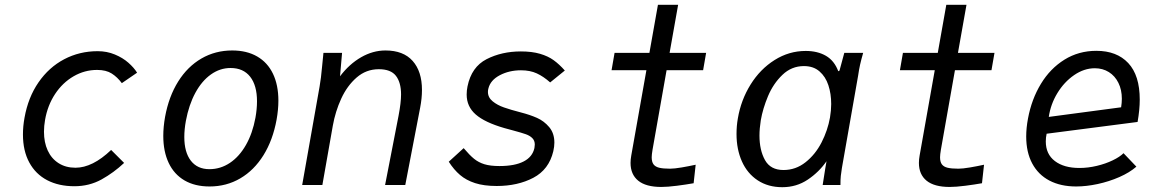

<svg xmlns="http://www.w3.org/2000/svg" viewBox="-20 -770 4840 799"><path d="M75.5 -210.5Q75.5 -244.5 82 -280Q97 -364.5 140.2 -427.2Q183.5 -490 247.2 -523.5Q311 -557 386.5 -557Q425 -557 458 -543.2Q491 -529.5 514.2 -509Q537.5 -488.5 550.5 -467.5L487 -424Q468.5 -449 445 -464Q421.5 -479 384 -479Q332 -479 286.2 -452.5Q240.5 -426 209.2 -378.8Q178 -331.5 167.5 -271Q163 -245.5 163 -222Q163 -177.5 178.5 -143.8Q194 -110 223.8 -91Q253.5 -72 294 -72Q365 -72 442.5 -146L496.5 -92Q453.5 -51.5 402.5 -23.2Q351.5 5 289.5 5Q224.5 5 176.2 -20.2Q128 -45.5 101.8 -94Q75.5 -142.5 75.5 -210.5Z M659.5 -204.5Q659.5 -242 667 -284Q682.5 -368.5 721.5 -430.8Q760.5 -493 818.2 -526.5Q876 -560 946.5 -560Q1007 -560 1050.2 -535Q1093.5 -510 1116 -463Q1138.5 -416 1138.5 -351Q1138.5 -314 1131 -272Q1115.5 -187 1076.5 -124.2Q1037.5 -61.5 980 -27.8Q922.5 6 852 6Q791 6 747.8 -19.2Q704.5 -44.5 682 -92Q659.5 -139.5 659.5 -204.5ZM1043 -280Q1049.5 -316 1049.5 -348.5Q1049.5 -414.5 1021 -450.8Q992.5 -487 939.5 -487Q895.5 -487 857.8 -460.2Q820 -433.5 793 -383.8Q766 -334 753.5 -267Q747 -231.5 747 -200Q747 -136.5 774.2 -101.2Q801.5 -66 851.5 -66Q897.5 -66 936.8 -92.2Q976 -118.5 1003.5 -166.8Q1031 -215 1043 -280Z M1320.5 -494.5Q1324 -532 1326 -550H1403.5L1395 -452.5Q1433.5 -503.5 1482.8 -531.8Q1532 -560 1584 -560Q1658.5 -560 1697.2 -516.5Q1736 -473 1736 -395.5Q1736 -361 1728.5 -322L1666.5 0H1582.5L1638.5 -288Q1649 -343 1649 -377Q1649 -426.5 1627.8 -454.2Q1606.5 -482 1556.5 -482Q1504 -482 1464.2 -447.5Q1424.5 -413 1400 -359.5Q1375.5 -306 1365 -247L1321.5 0H1237.5L1310 -410Q1316 -443.5 1320.5 -494.5Z M1847.5 -97 1909.5 -153.5Q1934 -124.5 1952.8 -109.2Q1971.5 -94 1996 -86.5Q2020.5 -79 2058.5 -79Q2122 -79 2159 -98Q2196 -117 2204 -154Q2205.5 -162.5 2205.5 -168.5Q2205.5 -185 2195.2 -195.2Q2185 -205.5 2168 -211.5Q2151 -217.5 2117.5 -226.5Q2098 -231.5 2079 -237Q1997.5 -260.5 1959.8 -293.5Q1922 -326.5 1922 -376.5Q1922 -393.5 1925.5 -410.5Q1942 -491.5 2005 -523.8Q2068 -556 2147.5 -556Q2193.5 -556 2227 -546.2Q2260.5 -536.5 2284 -519.5Q2307.5 -502.5 2330.5 -476.5L2269.5 -427Q2242 -451.5 2214 -464.5Q2186 -477.5 2148 -477.5Q2099 -477.5 2060 -457Q2021 -436.5 2012.5 -402Q2010.5 -395.5 2010.5 -387.5Q2010.5 -364.5 2030 -348.5Q2049.5 -332.5 2077.5 -322.8Q2105.5 -313 2148 -302Q2185 -292.5 2214.5 -279.5Q2244 -266.5 2265.5 -241Q2287 -215.5 2287 -176.5Q2287 -160 2282.5 -140.5Q2264.5 -64.5 2199.5 -30.2Q2134.5 4 2047 4Q1994 4 1957 -8Q1920 -20 1894.5 -41.8Q1869 -63.5 1847.5 -97Z M2604 -92Q2604 -106.5 2607 -123L2670 -478H2525L2537.5 -550H2682.5L2718 -750H2802L2766.5 -550H2918.5L2906 -478H2754L2695.5 -147Q2692 -126 2692 -115.5Q2692 -96.5 2699.5 -86.2Q2707 -76 2723.2 -72Q2739.5 -68 2768.5 -68Q2786 -68 2816.8 -73.2Q2847.5 -78.5 2875 -84.5L2866.5 -7.5Q2836 -2 2797 3Q2758 8 2732 8Q2668 8 2636 -18Q2604 -44 2604 -92Z M3045 -212.5Q3045 -246 3050.5 -277Q3063.5 -354 3103.5 -418.2Q3143.5 -482.5 3203.5 -520.2Q3263.5 -558 3333 -558Q3382 -558 3417 -537.8Q3452 -517.5 3468.5 -473.5L3473.5 -476L3493.5 -550H3572Q3564 -522 3559.2 -500.8Q3554.5 -479.5 3551 -455L3483.5 -70.5Q3480.5 -52 3479 -38Q3477.5 -24 3477.5 0H3403.5Q3405 -11 3408.8 -33.8Q3412.5 -56.5 3414.5 -70L3419.5 -99Q3388.5 -54 3341.5 -22.5Q3294.5 9 3235.5 9Q3176.5 9 3133.2 -19.5Q3090 -48 3067.5 -98.2Q3045 -148.5 3045 -212.5ZM3434 -281Q3439 -311 3439 -337Q3439 -380 3427.2 -415.5Q3415.5 -451 3390.2 -473Q3365 -495 3325.5 -495Q3274 -495 3236 -458.5Q3198 -422 3176.2 -370.2Q3154.5 -318.5 3146 -269.5Q3140.5 -234.5 3140.5 -206Q3140.5 -145 3163.5 -103.8Q3186.5 -62.5 3240.5 -62.5Q3291.5 -62.5 3332.2 -94.8Q3373 -127 3398.8 -177.2Q3424.5 -227.5 3434 -281Z M3804 -92Q3804 -106.5 3807 -123L3870 -478H3725L3737.5 -550H3882.5L3918 -750H4002L3966.5 -550H4118.5L4106 -478H3954L3895.5 -147Q3892 -126 3892 -115.5Q3892 -96.5 3899.5 -86.2Q3907 -76 3923.2 -72Q3939.5 -68 3968.5 -68Q3986 -68 4016.8 -73.2Q4047.5 -78.5 4075 -84.5L4066.5 -7.5Q4036 -2 3997 3Q3958 8 3932 8Q3868 8 3836 -18Q3804 -44 3804 -92Z M4250.5 -202Q4250.5 -237.5 4258 -277Q4273 -357.5 4311.8 -421.2Q4350.5 -485 4409.8 -521.8Q4469 -558.5 4542.5 -558.5Q4627.5 -558.5 4675.2 -507.5Q4723 -456.5 4723 -355.5Q4723 -313.5 4714 -262.5L4335.5 -213.5Q4332 -197.5 4332 -181.5Q4332 -128.5 4369.8 -99.8Q4407.5 -71 4472 -71Q4508 -71 4544.5 -79.8Q4581 -88.5 4610.5 -102.8Q4640 -117 4655.5 -132.5L4709 -76.5Q4681 -52 4638.2 -33.2Q4595.5 -14.5 4548 -4.2Q4500.5 6 4458.5 6Q4394 6 4347.2 -18.5Q4300.5 -43 4275.5 -89.8Q4250.5 -136.5 4250.5 -202ZM4648.5 -359Q4648.5 -396.5 4634.2 -425.2Q4620 -454 4594.5 -470Q4569 -486 4536 -486Q4491.5 -486 4450 -457.5Q4408.5 -429 4380.2 -382.5Q4352 -336 4344.5 -283.5L4645.5 -323.5Q4648.5 -342.5 4648.5 -359Z"/></svg>

Font: JuliaMono Italic
Style: Regular
Weight: 400
Italic angle: -9°
Monospace: yes
Designer: cormullion
Foundry: corm
Version: Version 0.049; ttfautohint (v1.8.4)